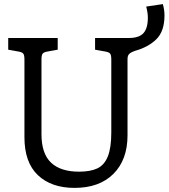

<svg xmlns="http://www.w3.org/2000/svg" viewBox="-20 -905 821 935"><path d="M99 -237V-616Q99 -636 93.5 -643.5Q88 -651 70 -654L20 -663V-720H261V-663L211 -654Q193 -651 187.5 -643.5Q182 -636 182 -616V-252Q182 -157 228.5 -113Q275 -69 365 -69Q420 -69 454 -85Q488 -101 505 -143Q522 -185 522 -260V-616Q522 -636 516.5 -643.5Q511 -651 493 -654L443 -663V-720H608Q657 -720 678.5 -743.5Q700 -767 700 -819Q700 -843 692 -873L773 -885Q781 -857 781 -830Q781 -753 741.5 -714Q702 -675 636 -657Q619 -651 610 -643Q601 -635 601 -617V-246Q601 -127 532.5 -58.5Q464 10 343 10Q230 10 164.5 -52Q99 -114 99 -237Z"/></svg>

Font: Enriqueta
Style: Regular
Weight: 400
Designer: Viviana Monsalve, Gustavo Ibarra
Foundry: 72Puntos
Version: Version 2.000